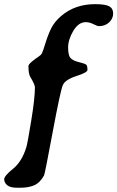

<svg xmlns="http://www.w3.org/2000/svg" viewBox="-36 -738 558 912"><path d="M416 -718.3Q464.4 -718.3 482.9 -708Q501.5 -697.8 501.5 -673.8Q501.5 -649.9 482.4 -631.8Q463.4 -613.8 434.1 -613.8Q426.3 -613.8 407.7 -623.3Q389.2 -632.8 371.6 -632.8Q336.9 -632.8 312.3 -591.6Q287.6 -550.3 287.6 -512.5Q287.6 -474.6 299.1 -462.2Q310.5 -449.7 340.1 -442.6Q369.6 -435.5 374.5 -429.7Q379.4 -423.8 379.4 -405.8Q379.4 -393.6 326.7 -376.7Q273.9 -359.9 262.5 -333.7Q251 -307.6 214.1 -109.9Q177.2 87.9 173.3 95.2Q153.8 130.4 126.5 142.1Q99.1 153.8 60.1 153.8H45.9Q12.2 153.8 -2 141.6Q-16.1 129.4 -16.1 113.5Q-16.1 97.7 26.1 63.5Q68.4 29.3 89.4 -39.6Q94.7 -57.1 112.3 -164.6Q129.9 -272 129.9 -323.2Q129.9 -336.4 107.9 -372.6Q99.1 -387.2 99.1 -424.3Q99.1 -431.6 115.7 -445.6Q132.3 -459.5 145 -467.5Q157.7 -475.6 162.6 -483.9Q167.5 -492.2 179.9 -533Q192.4 -573.7 207.5 -604Q222.7 -634.3 253.4 -661.1Q319.3 -718.3 416 -718.3Z"/></svg>

Font: Averia Serif Libre
Style: Bold Italic
Weight: 700
Italic angle: -6.90001°
Version: Version 1.002